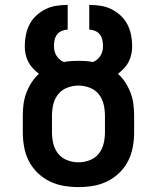

<svg xmlns="http://www.w3.org/2000/svg" viewBox="-20 -755 640 783"><path d="M300 8Q270 8 240 3Q210 -2 182.5 -15.5Q155 -29 133 -50.5Q111 -72 97.5 -98.5Q84 -125 78.5 -155Q73 -185 73 -215V-283Q73 -307 76 -330.5Q79 -354 87.5 -376.5Q96 -399 109 -419Q122 -439 139 -454Q126 -464 114.5 -476Q103 -488 95.5 -502.5Q88 -517 84.5 -533.5Q81 -550 81 -566Q81 -590 85.5 -612.5Q90 -635 100.5 -655.5Q111 -676 128.5 -692Q146 -708 166.5 -718Q187 -728 210 -731.5Q233 -735 256 -735V-634Q244 -634 232 -629Q220 -624 212.5 -614Q205 -604 202.5 -591.5Q200 -579 200 -567Q200 -556 202.5 -546Q205 -536 210.5 -527.5Q216 -519 223.5 -512.5Q231 -506 241 -502Q255 -505 270 -506Q285 -507 300 -507Q315 -507 330 -506Q345 -505 359 -502Q369 -506 376.5 -512.5Q384 -519 389.5 -527.5Q395 -536 397.5 -546Q400 -556 400 -566Q400 -579 397.5 -591.5Q395 -604 387.5 -614Q380 -624 368 -629Q356 -634 344 -634V-735Q367 -735 390 -731.5Q413 -728 433.5 -718Q454 -708 471.5 -692Q489 -676 499.5 -655.5Q510 -635 514.5 -612.5Q519 -590 519 -567Q519 -550 515.5 -533.5Q512 -517 504.5 -502.5Q497 -488 485.5 -476Q474 -464 461 -454Q478 -439 491 -419Q504 -399 512.5 -376.5Q521 -354 524 -330.5Q527 -307 527 -283V-215Q527 -185 521.5 -155Q516 -125 502.5 -98.5Q489 -72 467 -50.5Q445 -29 417.5 -15.5Q390 -2 360 3Q330 8 300 8ZM300 -93Q323 -93 345.5 -101.5Q368 -110 382.5 -128Q397 -146 402.5 -169Q408 -192 408 -215V-283Q408 -307 402.5 -330Q397 -353 382.5 -371Q368 -389 345.5 -397.5Q323 -406 300 -406Q277 -406 254.5 -397.5Q232 -389 217.5 -371Q203 -353 197.5 -330Q192 -307 192 -283V-215Q192 -192 197.5 -169Q203 -146 217.5 -128Q232 -110 254.5 -101.5Q277 -93 300 -93Z"/></svg>

Font: R Plex Mono
Style: Bold
Weight: 700
Monospace: yes
Designer: Belleve Invis
Foundry: Belleve Invis
Version: Version 31.8.0